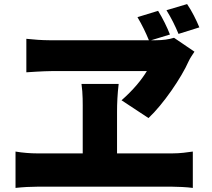

<svg xmlns="http://www.w3.org/2000/svg" viewBox="-20 -888 1040 940"><path d="M754 -835 653 -804C676 -765 693 -730 709 -691H222C188 -691 144 -694 109 -698V-534C109 -534 193 -540 234 -540H699C673 -497 633 -448 575 -397L707 -310C778 -376 868 -507 904 -589C911 -604 921 -618 932 -635L832 -703C806 -695 777 -691 744 -691H720L812 -719C798 -755 777 -798 754 -835ZM896 -868 795 -838C819 -799 837 -763 854 -722L956 -754C941 -790 920 -833 896 -868ZM553 -341C553 -380 555 -428 561 -477H379C386 -429 385 -380 385 -342V-137H163C130 -137 90 -140 56 -146V32C92 28 131 26 163 26H823C848 26 894 28 924 32V-146C897 -142 862 -137 823 -137H553Z"/></svg>

Font: Source Han Sans HK Heavy
Style: Regular
Weight: 900
Designer: Ryoko NISHIZUKA 西塚涼子 (kana, bopomofo & ideographs); Paul D. Hunt (Latin, Greek & Cyrillic); Sandoll Communications 산돌커뮤니
Foundry: Adobe
Version: Version 2.000;hotconv 1.0.107;makeotfexe 2.5.65593